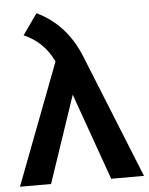

<svg xmlns="http://www.w3.org/2000/svg" viewBox="-52 -770 633 814"><g transform="rotate(-5 264.0 -363.5)"><path d="M196.3 -515.6Q157.2 -600.6 71.3 -638.2L133.8 -726.6Q258.3 -667.5 314.9 -527.8L527.8 0H388.2L256.8 -369.1L132.3 0H0Z"/></g></svg>

Font: SansationBold
Style: Bold
Weight: 700
Designer: Bernd Montag
Version: Version 1.301